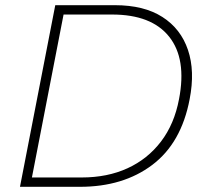

<svg xmlns="http://www.w3.org/2000/svg" viewBox="-20 -720 798 740"><path d="M57 0 193 -700H423Q535 -700 606 -654.5Q677 -609 704.5 -527.5Q732 -446 711 -338Q679 -169 567 -84.5Q455 0 288 0ZM103 -36H295Q394 -36 471.5 -71.5Q549 -107 600.5 -174.5Q652 -242 670 -338Q700 -493 632 -578.5Q564 -664 412 -664H225Z"/></svg>

Font: REM Medium Thin
Style: Italic
Weight: 250
Italic angle: -11°
Version: Version 1.005;gftools[0.9.28]